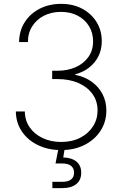

<svg xmlns="http://www.w3.org/2000/svg" viewBox="-20 -757 621 981"><path d="M292.5 9.8Q226.6 9.8 174.3 -15.4Q122.1 -40.5 91.8 -85.2Q61.5 -129.9 61 -187.5H106.9Q107.4 -141.1 131.8 -106.2Q156.2 -71.3 198 -51.5Q239.7 -31.7 292 -31.7Q347.7 -31.7 389.4 -53Q431.2 -74.2 454.8 -110.8Q478.5 -147.5 478.5 -192.4Q478.5 -240.7 452.4 -276.9Q426.3 -313 380.4 -333Q334.5 -353 273.4 -353H246.6V-395.5H273.4Q325.7 -395.5 366.7 -413.8Q407.7 -432.1 431.6 -465.8Q455.6 -499.5 455.6 -545.4Q455.6 -589.4 434.8 -623.3Q414.1 -657.2 377.2 -676.8Q340.3 -696.3 291.5 -696.3Q243.2 -696.3 205.1 -677Q167 -657.7 144.8 -623Q122.6 -588.4 122.6 -542H77.6Q78.1 -599.6 106.2 -643.6Q134.3 -687.5 182.6 -712.4Q231 -737.3 292 -737.3Q353.5 -737.3 400.4 -712.2Q447.3 -687 473.6 -644Q500 -601.1 500 -546.9Q500 -484.9 463.6 -439.7Q427.2 -394.5 364.7 -377.4V-374.5Q413.6 -364.7 449 -339.1Q484.4 -313.5 503.9 -275.9Q523.4 -238.3 523.4 -192.4Q523.4 -134.8 493.9 -89.1Q464.4 -43.5 412.4 -16.8Q360.4 9.8 292.5 9.8ZM247.6 204.1V171.9H298.8Q328.1 171.9 343.3 159.9Q358.4 147.9 358.4 125Q358.4 103 343.3 90.6Q328.1 78.1 296.4 78.1H263.7L281.7 -13.7H311V0L303.2 47.4Q347.2 48.8 371.1 69.1Q395 89.4 395 125.5Q395 163.1 369.6 183.6Q344.2 204.1 298.8 204.1Z"/></svg>

Font: Inter 20pt ExtraLight
Style: Regular
Weight: 250
Version: Version 4.001;git-66647c0bb